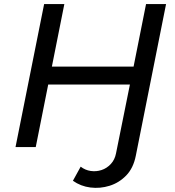

<svg xmlns="http://www.w3.org/2000/svg" viewBox="-20 -720 855 940"><path d="M337 165 375 96Q397 113 424 117Q451 121 477 112.5Q503 104 522.5 83Q542 62 548 31L616 -306H216L155 0H56L196 -700H295L234 -394H634L695 -700H793L645 42Q633 103 598 139Q563 175 516.5 189.5Q470 204 422.5 198Q375 192 337 165Z"/></svg>

Font: MOST Montserrat Medium
Style: Italic
Weight: 500
Italic angle: -11.3°
Designer: Julieta Ulanovsky
Foundry: Julieta Ulanovsky
Version: Version 8.000;March 11, 2024;FontCreator 15.0.0.2926 64-bit